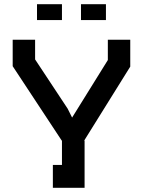

<svg xmlns="http://www.w3.org/2000/svg" viewBox="-20 -888 676 908"><path d="M300 -374 321 -332 490 -604V-700H596V-573L378 -223H380V0H230V-108H273V-223H272L40 -575V-700H146V-607ZM155 -868H273V-793H155ZM363 -793V-868H481V-793Z"/></svg>

Font: Turret Road ExtraBold
Style: Regular
Weight: 800
Designer: Noponies
Foundry: Noponies
Version: Version 1.001; ttfautohint (v1.8)